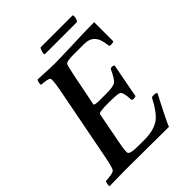

<svg xmlns="http://www.w3.org/2000/svg" viewBox="-220 -866 985 985"><g transform="rotate(-45 272.5 -374.0)"><path d="M471.7 -710.9H238.3Q235.4 -712.9 235.4 -718.8Q235.4 -724.6 240.2 -737.8Q245.1 -751 248 -751H477.5Q482.4 -751 482.4 -744.1Q482.4 -722.7 471.7 -710.9ZM238.3 -640.6Q267.6 -640.6 380.4 -644.5Q493.2 -648.4 533.2 -648.4V-509.8Q528.3 -504.9 512.7 -504.9Q501 -504.9 501 -511.7Q496.1 -561.5 476.1 -583.5Q456.1 -605.5 417 -605.5H339.8Q291 -605.5 284.2 -594.7Q279.3 -586.9 267.6 -530.3L232.4 -353.5Q230.5 -344.7 270.5 -344.7H318.4Q369.1 -344.7 384.8 -356Q400.4 -367.2 421.9 -414.1Q424.8 -421.9 435.5 -421.9Q446.3 -421.9 450.2 -416L415 -230.5Q411.1 -226.6 398.4 -226.6Q386.7 -226.6 386.7 -234.4Q384.8 -288.1 370.1 -296.9Q358.4 -303.7 289.1 -303.7Q222.7 -303.7 220.7 -293L188.5 -125Q176.8 -65.4 180.7 -52.7Q187.5 -39.1 239.3 -39.1H291Q356.4 -39.1 396.5 -66.4Q432.6 -92.8 467.8 -162.1Q470.7 -168 482.4 -168Q502 -168 505.9 -162.1Q433.6 -22.5 424.8 2.9Q401.4 2.9 290.5 2Q179.7 1 111.3 1Q81.1 1 41.5 2Q2 2.9 -5.9 2.9Q-7.8 -1 -5.9 -13.2Q-3.9 -25.4 0 -29.3Q14.6 -29.3 37.6 -33.2Q60.5 -37.1 64.5 -44.9Q73.2 -60.5 85.9 -127L161.1 -515.6Q173.8 -580.1 170.9 -597.7Q169.9 -605.5 148.9 -609.4Q127.9 -613.3 113.3 -613.3Q111.3 -618.2 113.8 -629.9Q116.2 -641.6 120.1 -645.5Q217.8 -640.6 238.3 -640.6Z"/></g></svg>

Font: Crimson
Style: SemiboldItalic
Weight: 600
Italic angle: -11°
Version: Version 0.8 ; ttfautohint (v1.00) -l 8 -r 50 -G 200 -x 14 -D